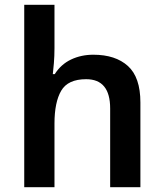

<svg xmlns="http://www.w3.org/2000/svg" viewBox="-20 -780 682 800"><path d="M207 -579Q207 -547 204.5 -516.5Q202 -486 200 -471H208Q234 -512 276 -532Q318 -552 369 -552Q461 -552 513 -505Q565 -458 565 -353V0H439V-328Q439 -450 339 -450Q263 -450 235 -402Q207 -354 207 -265V0H81V-760H207Z"/></svg>

Font: Noto Sans Gujarati SemiBold
Style: Regular
Weight: 600
Designer: Jelle Bosma - Monotype Design Team, Universal Thirst
Foundry: Monotype Imaging Inc.
Version: Version 2.106; ttfautohint (v1.8.4.7-5d5b)